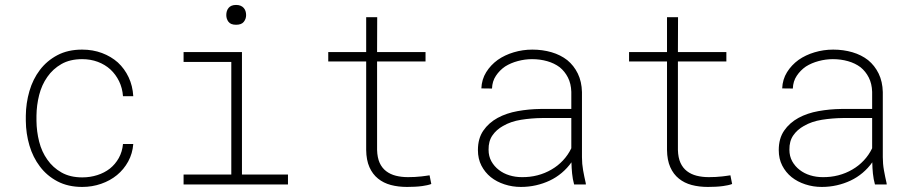

<svg xmlns="http://www.w3.org/2000/svg" viewBox="-20 -736 3641 766"><path d="M308.1 -28.3Q259.8 -28.3 225.3 -47.9Q190.9 -67.4 168.9 -99.1Q146.5 -130.4 136.2 -170.9Q126 -211.4 125.5 -253.9V-274.4Q126 -316.4 136.2 -356.9Q146.5 -397.5 168.9 -429.2Q190.9 -460.9 225.1 -480.5Q259.3 -500 307.6 -500Q341.3 -500 370.1 -489.3Q398.9 -478.5 420.4 -459Q441.9 -439 455.1 -411.9Q468.3 -384.8 470.7 -352.1H511.7Q509.3 -393.6 493.2 -427.7Q477.1 -461.9 450.2 -486.8Q423.3 -510.7 387 -524.4Q350.6 -538.1 307.6 -538.1Q251 -538.1 209 -515.9Q167 -493.7 139.2 -457Q111.3 -420.4 97.4 -372.6Q83.5 -324.7 83 -274.4V-253.9Q83.5 -203.1 97.4 -155.8Q111.3 -108.4 139.2 -71.8Q167 -34.7 209.2 -12.5Q251.5 9.8 308.1 9.8Q347.7 9.8 383.5 -2.7Q419.4 -15.1 446.8 -37.6Q474.1 -60.1 491.5 -91.8Q508.8 -123.5 511.7 -161.6H470.7Q467.8 -130.4 453.9 -105.5Q439.9 -80.6 418.5 -63.5Q396.5 -46.4 368.2 -37.4Q339.8 -28.3 308.1 -28.3Z M712.4 -528.3V-488.8H902.8V-39.6H712.4V0H1128.9V-39.6H945.3V-528.3ZM882.8 -675.8Q882.8 -660.6 891.6 -648.9Q900.4 -637.2 921.9 -637.2Q943.4 -637.2 952.6 -648.9Q961.9 -660.6 961.9 -675.8Q961.9 -684.1 959.5 -691.7Q957 -699.2 952.1 -704.6Q947.3 -710 939.9 -713.1Q932.6 -716.3 921.9 -716.3Q911.1 -716.3 903.8 -713.1Q896.5 -710 892.1 -704.6Q887.2 -698.7 885 -691.4Q882.8 -684.1 882.8 -675.8Z M1484.9 -667.5H1440.9V-528.3H1289.6V-490.7H1440.9V-137.7Q1441.4 -97.2 1453.9 -69.1Q1466.3 -41 1488.3 -23.4Q1509.8 -5.9 1539.3 2Q1568.8 9.8 1604 9.8Q1619.6 9.8 1634.8 9Q1649.9 8.3 1664.6 6.3Q1674.8 4.9 1683.8 2.9Q1692.9 1 1700.7 -2L1693.8 -36.6Q1687 -35.6 1678.5 -34.4Q1669.9 -33.2 1661.6 -32.2Q1648.4 -30.8 1635 -30Q1621.6 -29.3 1607.9 -29.3Q1581.5 -29.3 1559.3 -34.9Q1537.1 -40.5 1520.5 -53.2Q1503.9 -65.9 1494.6 -86.4Q1485.4 -106.9 1484.4 -137.7V-490.7H1677.7V-528.3H1484.4Z M2270.5 0H2317.4L2316.9 -5.4Q2311 -30.8 2306.4 -56.4Q2301.8 -82 2301.8 -108.9V-368.7Q2300.8 -410.6 2285.2 -442.6Q2269.5 -474.6 2243.2 -496.1Q2216.3 -517.1 2180.4 -527.6Q2144.5 -538.1 2104 -538.1Q2065.4 -538.1 2029.5 -527.3Q1993.7 -516.6 1965.8 -497.1Q1937.5 -476.6 1919.7 -448Q1901.9 -419.4 1900.4 -383.3L1942.9 -382.8Q1943.8 -411.6 1958.5 -433.6Q1973.1 -455.6 1995.1 -470.7Q2017.6 -484.9 2045.9 -492.4Q2074.2 -500 2102.5 -500Q2134.8 -500 2163.1 -491.9Q2191.4 -483.9 2212.9 -467.8Q2233.4 -451.2 2245.8 -426.8Q2258.3 -402.3 2259.3 -369.6V-301.3H2136.7Q2089.8 -300.8 2045.2 -292.7Q2000.5 -284.7 1965.3 -265.6Q1929.7 -246.1 1908.2 -214.8Q1886.7 -183.6 1886.7 -137.2Q1886.7 -102.5 1900.6 -75.4Q1914.6 -48.3 1938 -29.3Q1961.4 -10.7 1992.7 -0.5Q2023.9 9.8 2058.1 9.8Q2089.4 9.8 2118.4 3.2Q2147.5 -3.4 2173.3 -15.6Q2199.2 -27.8 2221.2 -46.4Q2243.2 -64.9 2259.8 -88.4Q2260.3 -65.4 2262.5 -43.5Q2264.6 -21.5 2270.5 0ZM2061.5 -29.3Q2036.1 -29.3 2012.2 -36.6Q1988.3 -43.9 1970.2 -58.1Q1951.7 -72.3 1940.4 -92.5Q1929.2 -112.8 1929.2 -138.7Q1928.7 -172.9 1944.6 -195.8Q1960.4 -218.8 1986.8 -233.4Q2017.6 -251.5 2058.8 -258.1Q2100.1 -264.6 2141.6 -265.1H2259.3V-144.5Q2246.1 -117.2 2225.8 -95.7Q2205.6 -74.2 2180.2 -59.6Q2154.3 -44.4 2124.3 -36.6Q2094.2 -28.8 2061.5 -29.3Z M2685.1 -667.5H2641.1V-528.3H2489.7V-490.7H2641.1V-137.7Q2641.6 -97.2 2654.1 -69.1Q2666.5 -41 2688.5 -23.4Q2710 -5.9 2739.5 2Q2769 9.8 2804.2 9.8Q2819.8 9.8 2835 9Q2850.1 8.3 2864.7 6.3Q2875 4.9 2884 2.9Q2893.1 1 2900.9 -2L2894 -36.6Q2887.2 -35.6 2878.7 -34.4Q2870.1 -33.2 2861.8 -32.2Q2848.6 -30.8 2835.2 -30Q2821.8 -29.3 2808.1 -29.3Q2781.7 -29.3 2759.5 -34.9Q2737.3 -40.5 2720.7 -53.2Q2704.1 -65.9 2694.8 -86.4Q2685.5 -106.9 2684.6 -137.7V-490.7H2877.9V-528.3H2684.6Z M3470.7 0H3517.6L3517.1 -5.4Q3511.2 -30.8 3506.6 -56.4Q3502 -82 3502 -108.9V-368.7Q3501 -410.6 3485.4 -442.6Q3469.7 -474.6 3443.4 -496.1Q3416.5 -517.1 3380.6 -527.6Q3344.7 -538.1 3304.2 -538.1Q3265.6 -538.1 3229.7 -527.3Q3193.8 -516.6 3166 -497.1Q3137.7 -476.6 3119.9 -448Q3102.1 -419.4 3100.6 -383.3L3143.1 -382.8Q3144 -411.6 3158.7 -433.6Q3173.3 -455.6 3195.3 -470.7Q3217.8 -484.9 3246.1 -492.4Q3274.4 -500 3302.7 -500Q3335 -500 3363.3 -491.9Q3391.6 -483.9 3413.1 -467.8Q3433.6 -451.2 3446 -426.8Q3458.5 -402.3 3459.5 -369.6V-301.3H3336.9Q3290 -300.8 3245.4 -292.7Q3200.7 -284.7 3165.5 -265.6Q3129.9 -246.1 3108.4 -214.8Q3086.9 -183.6 3086.9 -137.2Q3086.9 -102.5 3100.8 -75.4Q3114.7 -48.3 3138.2 -29.3Q3161.6 -10.7 3192.9 -0.5Q3224.1 9.8 3258.3 9.8Q3289.6 9.8 3318.6 3.2Q3347.7 -3.4 3373.5 -15.6Q3399.4 -27.8 3421.4 -46.4Q3443.4 -64.9 3460 -88.4Q3460.4 -65.4 3462.6 -43.5Q3464.8 -21.5 3470.7 0ZM3261.7 -29.3Q3236.3 -29.3 3212.4 -36.6Q3188.5 -43.9 3170.4 -58.1Q3151.9 -72.3 3140.6 -92.5Q3129.4 -112.8 3129.4 -138.7Q3128.9 -172.9 3144.8 -195.8Q3160.6 -218.8 3187 -233.4Q3217.8 -251.5 3259 -258.1Q3300.3 -264.6 3341.8 -265.1H3459.5V-144.5Q3446.3 -117.2 3426 -95.7Q3405.8 -74.2 3380.4 -59.6Q3354.5 -44.4 3324.5 -36.6Q3294.4 -28.8 3261.7 -29.3Z"/></svg>

Font: Roboto Mono ExtraLight
Style: Regular
Weight: 250
Monospace: yes
Designer: Google
Version: Version 3.000